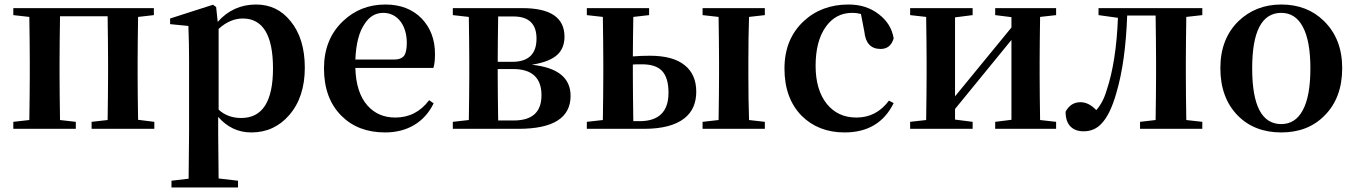

<svg xmlns="http://www.w3.org/2000/svg" viewBox="-20 -571 6009 851"><path d="M316 0V-31L246 -39C245 -115 244 -180 244 -235V-300C244 -357 245 -423 246 -499H457C458 -423 459 -357 459 -300V-235C459 -180 458 -115 457 -39L386 -31V0H664V-31L592 -40C591 -116 590 -181 590 -235V-300C590 -355 591 -420 592 -496L662 -504V-535H39V-504L110 -496C111 -420 112 -355 112 -300V-235C112 -180 111 -115 110 -39L39 -31V0Z M1035 260V230L949 220C948 124 947 56 947 16V-53C987 -7 1036 16 1094 16C1162 16 1218 -10 1262 -61C1308 -114 1331 -184 1331 -271C1331 -357 1310 -426 1268 -477C1229 -526 1178 -551 1115 -551C1047 -551 990 -525 945 -474L938 -540L924 -550L734 -489V-464L815 -456C817 -408 818 -358 818 -306V16C818 57 817 125 816 221L740 230V260ZM1049 -48C1010 -48 976 -60 949 -85V-443C983 -474 1019 -489 1056 -489C1145 -489 1190 -415 1190 -268C1190 -121 1143 -48 1049 -48Z M1687 16C1786 16 1862 -30 1902 -113L1882 -127C1844 -76 1794 -50 1732 -50C1681 -50 1640 -68 1609 -103C1575 -141 1557 -197 1555 -270H1901C1906 -286 1908 -307 1908 -332C1908 -396 1888 -448 1849 -489C1809 -530 1755 -551 1688 -551C1614 -551 1551 -526 1500 -477C1444 -424 1416 -354 1416 -268C1416 -179 1442 -109 1493 -58C1542 -9 1606 16 1687 16ZM1555 -307C1558 -376 1571 -429 1596 -465C1617 -498 1645 -514 1679 -514C1740 -514 1783 -461 1783 -381C1783 -354 1779 -336 1772 -325C1763 -313 1748 -307 1726 -307Z M2278 0C2432 0 2509 -49 2509 -146C2509 -226 2452 -272 2337 -284C2392 -293 2430 -308 2453 -331C2472 -350 2482 -376 2482 -408C2482 -493 2420 -535 2295 -535H1987V-504L2058 -496C2059 -420 2060 -355 2060 -300V-235C2060 -180 2059 -115 2058 -39L1987 -31V0ZM2188 -37C2187 -113 2186 -179 2186 -235V-265H2254C2338 -265 2380 -226 2380 -149C2380 -74 2339 -37 2257 -37ZM2186 -297C2186 -359 2187 -426 2188 -498H2256C2324 -498 2358 -465 2358 -400C2358 -331 2322 -297 2250 -297Z M2835 0C2915 0 2975 -16 3014 -47C3049 -75 3066 -114 3066 -165C3066 -215 3049 -254 3016 -281C2981 -310 2929 -324 2860 -324C2836 -324 2811 -323 2785 -321C2785 -370 2786 -428 2787 -496L2857 -504V-535H2581V-504L2652 -496C2653 -420 2654 -355 2654 -300V-235C2654 -180 2653 -115 2652 -39L2581 -31V0ZM3370 0V-31L3300 -39C3298 -96 3297 -162 3297 -235V-300C3297 -374 3298 -439 3300 -496L3370 -504V-535H3094V-504L3165 -496C3166 -420 3167 -355 3167 -300V-235C3167 -180 3166 -115 3165 -39L3094 -31V0ZM2787 -34C2786 -110 2785 -177 2785 -235V-285C2794 -286 2807 -286 2825 -286C2865 -286 2894 -277 2913 -258C2933 -238 2943 -205 2943 -160C2943 -76 2900 -34 2815 -34Z M3723 16C3826 16 3898 -27 3941 -114L3920 -125C3883 -75 3835 -50 3776 -50C3721 -50 3678 -70 3645 -110C3612 -151 3595 -208 3595 -279C3595 -352 3610 -410 3640 -452C3669 -493 3708 -514 3757 -514C3772 -514 3785 -512 3796 -509L3811 -431C3816 -380 3840 -354 3883 -354C3913 -354 3932 -370 3941 -401C3934 -444 3912 -480 3875 -508C3838 -537 3793 -551 3741 -551C3661 -551 3594 -526 3541 -476C3485 -423 3457 -354 3457 -267C3457 -180 3482 -110 3533 -58C3582 -9 3646 16 3723 16Z M4291 0V-31L4213 -41V-88L4463 -394V-40L4391 -31V0H4661V-31L4590 -39C4589 -115 4588 -180 4588 -235V-300C4588 -355 4589 -420 4590 -496L4661 -504V-535H4391V-504L4463 -495V-449L4213 -144V-494L4291 -504V-535H4014V-504L4085 -496C4086 -420 4087 -355 4087 -300V-235C4087 -180 4086 -115 4085 -39L4014 -31V0Z M4783 11C4814 11 4841 0 4862 -23C4888 -50 4910 -95 4928 -159C4955 -250 4971 -364 4976 -502H5102C5103 -426 5104 -359 5104 -300V-235C5104 -180 5103 -115 5102 -39L5033 -31V0H5309V-31L5238 -39C5237 -115 5236 -180 5236 -235V-300C5236 -355 5237 -420 5238 -496L5309 -504V-535H4849V-504L4935 -492C4930 -361 4913 -254 4885 -171C4874 -133 4858 -104 4839 -83C4817 -106 4794 -118 4769 -118C4740 -118 4718 -104 4703 -76C4703 -47 4710 -25 4725 -10C4739 4 4758 11 4783 11Z M5466 -59C5515 -9 5580 16 5659 16C5738 16 5802 -9 5851 -59C5903 -111 5929 -181 5929 -269C5929 -356 5902 -425 5848 -478C5798 -527 5735 -551 5659 -551C5583 -551 5520 -526 5469 -477C5416 -425 5389 -356 5389 -269C5389 -181 5415 -111 5466 -59ZM5659 -21C5573 -21 5530 -103 5530 -268C5530 -432 5573 -514 5659 -514C5700 -514 5732 -494 5754 -453C5777 -411 5788 -349 5788 -268C5788 -186 5777 -124 5754 -82C5732 -41 5700 -21 5659 -21Z"/></svg>

Font: AllPunType Bold
Style: Regular
Weight: 700
Version: 1.0